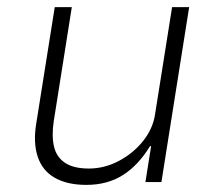

<svg xmlns="http://www.w3.org/2000/svg" viewBox="-20 -512 610 540"><path d="M223 8Q169 8 134 -12Q99 -32 86 -71.5Q73 -111 82 -165L134 -492H182L131 -170Q125 -129 132 -99.5Q139 -70 163 -54Q187 -38 230 -38Q274 -38 314.5 -59.5Q355 -81 382.5 -115.5Q410 -150 416 -190L464 -492H512L434 0H389L405 -101H402Q369 -47 325.5 -19.5Q282 8 223 8Z"/></svg>

Font: Nunito Sans 7pt SemiCondensed ExtraLight
Style: Italic
Weight: 250
Width: 4
Italic angle: -9°
Designer: Vernon Adams
Foundry: Vernon Adams
Version: Version 3.101;gftools[0.9.27]